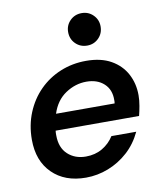

<svg xmlns="http://www.w3.org/2000/svg" viewBox="-83 -790 726 868"><g transform="rotate(-10 280.0 -356.0)"><path d="M242 12Q145 12 87.5 -45Q30 -102 30 -199Q30 -266 53.5 -323Q77 -380 118.5 -421.5Q160 -463 215 -485.5Q270 -508 333 -508Q401 -508 447 -482Q493 -456 516.5 -412Q540 -368 540 -314Q540 -291 535.5 -265.5Q531 -240 526 -221H143Q142 -216 142 -210.5Q142 -205 142 -200Q142 -143 175 -112.5Q208 -82 258 -82Q301 -82 334 -101.5Q367 -121 387 -153H501Q476 -100 435.5 -63.5Q395 -27 345 -7.5Q295 12 242 12ZM158 -296H427Q428 -301 428 -304.5Q428 -308 428 -311Q429 -359 398.5 -387Q368 -415 318 -415Q267 -415 222 -385Q177 -355 158 -296ZM351 -575Q319 -575 297.5 -596.5Q276 -618 276 -650Q276 -681 297.5 -702.5Q319 -724 351 -724Q382 -724 403.5 -702.5Q425 -681 425 -650Q425 -618 403.5 -596.5Q382 -575 351 -575Z"/></g></svg>

Font: Rethink Sans SemiBold
Style: Italic
Weight: 600
Italic angle: -10°
Designer: The Rethink Sans project authors (Hans Thiessen). DM Sans designed by Colophon Foundry.
Foundry: Rethink Communications LLC
Version: Version 1.001